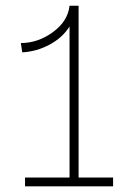

<svg xmlns="http://www.w3.org/2000/svg" viewBox="-20 -654 464 674"><path d="M255.9 -30.8H377V0H67.9V-30.8H224.1V-561Q199.7 -522 154.5 -497.6Q109.4 -473.1 58.1 -470.2L53.2 -502.9Q113.3 -502.9 165.8 -541.3Q218.3 -579.6 224.1 -633.8H255.9Z"/></svg>

Font: BioRhyme ExtraLight
Style: Regular
Weight: 275
Designer: Aoife Mooney
Foundry: Aoife Mooney Type
Version: Version 1.500;PS 001.500;hotconv 1.0.88;makeotf.lib2.5.64775